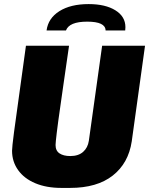

<svg xmlns="http://www.w3.org/2000/svg" viewBox="-20 -910 730 940"><path d="M318 -686 290 -492Q286 -462 275 -386.5Q264 -311 258 -261Q252 -211 252 -200Q252 -172 271.5 -159Q291 -146 324 -146Q364 -146 387 -166.5Q410 -187 415 -221L480 -686H690L625 -218Q609 -111 532 -50.5Q455 10 323 10H280Q207 10 152.5 -13Q98 -36 68.5 -77.5Q39 -119 39 -172Q39 -189 48.5 -262Q58 -335 75 -454L107 -686ZM594 -777Q594 -766 593 -761H497Q496 -804 407 -804Q319 -804 303 -761H208Q216 -821 271 -855.5Q326 -890 414 -890Q496 -890 545 -859.5Q594 -829 594 -777Z"/></svg>

Font: Chivo Black Italic
Style: Regular
Weight: 900
Italic angle: -8.05°
Designer: Hector Gatti
Foundry: Omnibus-Type
Version: Version 1.007